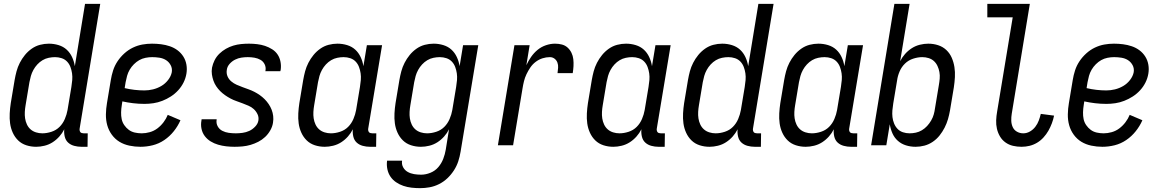

<svg xmlns="http://www.w3.org/2000/svg" viewBox="-20 -755 6040 998"><path d="M168 8Q141 8 116.5 0Q92 -8 74.5 -25Q57 -42 46.5 -65Q36 -88 32.5 -113.5Q29 -139 30.5 -166Q32 -193 36 -219L56 -339Q60 -362 66 -384.5Q72 -407 83 -428.5Q94 -450 109.5 -469Q125 -488 145 -502Q165 -516 188 -522Q211 -528 234 -528Q260 -528 284.5 -520.5Q309 -513 326.5 -497Q344 -481 354.5 -458.5Q365 -436 369 -411L422 -735H501L394 -87Q393 -82 394 -77Q395 -72 397.5 -68.5Q400 -65 405 -63.5Q410 -62 415 -62H436L435 8H403Q384 8 365.5 3Q347 -2 334 -14Q321 -26 316.5 -45Q312 -64 314 -83Q304 -63 288.5 -45.5Q273 -28 253.5 -15.5Q234 -3 211.5 2.5Q189 8 168 8ZM200 -62Q223 -62 247.5 -70Q272 -78 289.5 -95.5Q307 -113 317 -136.5Q327 -160 331 -183L351 -303Q354 -321 355.5 -339Q357 -357 354.5 -374Q352 -391 346 -407Q340 -423 328.5 -435Q317 -447 300.5 -452.5Q284 -458 266 -458Q250 -458 233 -454.5Q216 -451 201 -442Q186 -433 174 -420Q162 -407 153.5 -391.5Q145 -376 140.5 -360Q136 -344 133 -328L113 -208Q110 -191 109 -173.5Q108 -156 110.5 -139.5Q113 -123 120 -108Q127 -93 139 -82.5Q151 -72 167 -67Q183 -62 200 -62Z M710 8Q681 8 652.5 2Q624 -4 601 -18Q578 -32 561.5 -54.5Q545 -77 537.5 -104Q530 -131 530.5 -160.5Q531 -190 536 -219L556 -339Q560 -364 568 -389Q576 -414 591 -436.5Q606 -459 626.5 -477.5Q647 -496 671 -507.5Q695 -519 720 -523.5Q745 -528 770 -528Q794 -528 817.5 -525Q841 -522 863 -514.5Q885 -507 903 -493.5Q921 -480 933 -461Q945 -442 949 -419Q953 -396 949 -372Q945 -348 934 -326Q923 -304 906 -285.5Q889 -267 868 -253.5Q847 -240 824 -231Q801 -222 777.5 -218.5Q754 -215 731 -215Q701 -215 672 -218.5Q643 -222 616 -228L613 -208Q610 -190 609.5 -171.5Q609 -153 612.5 -136Q616 -119 626 -104.5Q636 -90 649.5 -80Q663 -70 680.5 -66Q698 -62 717 -62Q737 -62 758.5 -68Q780 -74 798 -87.5Q816 -101 830 -119.5Q844 -138 852 -158L918 -130Q905 -100 883.5 -73Q862 -46 834 -27Q806 -8 774 0Q742 8 710 8ZM731 -285Q753 -285 775.5 -290.5Q798 -296 818.5 -308Q839 -320 854 -339.5Q869 -359 873 -380Q876 -400 867 -416.5Q858 -433 843 -442.5Q828 -452 809 -455Q790 -458 771 -458Q754 -458 736.5 -454.5Q719 -451 704 -442.5Q689 -434 676 -421Q663 -408 654 -392.5Q645 -377 640.5 -360.5Q636 -344 633 -328L628 -297Q653 -291 679 -288Q705 -285 731 -285Z M1199 8Q1177 8 1155.5 5.5Q1134 3 1113.5 -3Q1093 -9 1075 -20Q1057 -31 1044.5 -47.5Q1032 -64 1027.5 -85Q1023 -106 1027 -128L1028 -135H1106V-132Q1103 -114 1111.5 -98.5Q1120 -83 1135.5 -75Q1151 -67 1169 -64.5Q1187 -62 1206 -62Q1223 -62 1241 -64.5Q1259 -67 1275.5 -74.5Q1292 -82 1306 -96.5Q1320 -111 1323 -128Q1326 -146 1318.5 -161.5Q1311 -177 1299 -188Q1287 -199 1271.5 -205.5Q1256 -212 1240.5 -218Q1225 -224 1209 -229.5Q1193 -235 1178 -243Q1163 -251 1149.5 -260.5Q1136 -270 1124.5 -281.5Q1113 -293 1104 -306.5Q1095 -320 1089.5 -335.5Q1084 -351 1081.5 -368Q1079 -385 1082 -403Q1086 -423 1095.5 -442Q1105 -461 1120.5 -476Q1136 -491 1154.5 -501.5Q1173 -512 1193 -518Q1213 -524 1233.5 -526Q1254 -528 1274 -528Q1295 -528 1316.5 -525.5Q1338 -523 1357.5 -516.5Q1377 -510 1394.5 -499Q1412 -488 1423 -471.5Q1434 -455 1438 -434Q1442 -413 1439 -392L1437 -385H1359L1360 -388Q1363 -406 1355.5 -421Q1348 -436 1334 -444Q1320 -452 1303 -455Q1286 -458 1268 -458Q1252 -458 1235 -455.5Q1218 -453 1202 -445Q1186 -437 1173.5 -423Q1161 -409 1159 -392Q1156 -374 1162.5 -358.5Q1169 -343 1182 -332Q1195 -321 1210 -314.5Q1225 -308 1241 -302Q1257 -296 1272.5 -290.5Q1288 -285 1302.5 -277.5Q1317 -270 1330.5 -260.5Q1344 -251 1355.5 -239.5Q1367 -228 1376.5 -214Q1386 -200 1392 -184.5Q1398 -169 1400 -152Q1402 -135 1399 -117Q1396 -97 1385 -77.5Q1374 -58 1358 -43Q1342 -28 1322.5 -18Q1303 -8 1282.5 -2Q1262 4 1241 6Q1220 8 1199 8Z M1668 8Q1641 8 1616.5 0Q1592 -8 1574.5 -25Q1557 -42 1546.5 -65Q1536 -88 1532.5 -113.5Q1529 -139 1530.5 -166Q1532 -193 1536 -219L1556 -339Q1560 -362 1566 -384.5Q1572 -407 1583 -428.5Q1594 -450 1609.5 -469Q1625 -488 1645 -502Q1665 -516 1688 -522Q1711 -528 1734 -528Q1760 -528 1784.5 -520.5Q1809 -513 1826.5 -497Q1844 -481 1854.5 -458.5Q1865 -436 1869 -411L1887 -520H1966L1894 -87Q1893 -82 1894 -77Q1895 -72 1897.5 -68.5Q1900 -65 1905 -63.5Q1910 -62 1915 -62H1936L1935 8H1903Q1884 8 1865.5 3Q1847 -2 1834 -14Q1821 -26 1816.5 -45Q1812 -64 1814 -83Q1804 -63 1788.5 -45.5Q1773 -28 1753.5 -15.5Q1734 -3 1711.5 2.5Q1689 8 1668 8ZM1700 -62Q1723 -62 1747.5 -70Q1772 -78 1789.5 -95.5Q1807 -113 1817 -136.5Q1827 -160 1831 -183L1851 -303Q1854 -321 1855.5 -339Q1857 -357 1854.5 -374Q1852 -391 1846 -407Q1840 -423 1828.5 -435Q1817 -447 1800.5 -452.5Q1784 -458 1766 -458Q1750 -458 1733 -454.5Q1716 -451 1701 -442Q1686 -433 1674 -420Q1662 -407 1653.5 -391.5Q1645 -376 1640.5 -360Q1636 -344 1633 -328L1613 -208Q1610 -191 1609 -173.5Q1608 -156 1610.5 -139.5Q1613 -123 1620 -108Q1627 -93 1639 -82.5Q1651 -72 1667 -67Q1683 -62 1700 -62Z M2164 223Q2141 223 2119 220.5Q2097 218 2076.5 211Q2056 204 2038.5 192Q2021 180 2009.5 163Q1998 146 1993.5 124.5Q1989 103 1992 80H2070Q2067 99 2075.5 114.5Q2084 130 2099 138.5Q2114 147 2132 150Q2150 153 2169 153Q2193 153 2217.5 143Q2242 133 2258.5 113.5Q2275 94 2284 70.5Q2293 47 2297 23L2314 -83Q2304 -63 2288.5 -45.5Q2273 -28 2253.5 -15.5Q2234 -3 2211.5 2.5Q2189 8 2168 8Q2141 8 2116.5 0Q2092 -8 2074.5 -25Q2057 -42 2046.5 -65Q2036 -88 2032.5 -113.5Q2029 -139 2030.5 -166Q2032 -193 2036 -219L2056 -339Q2060 -362 2066 -384.5Q2072 -407 2083 -428.5Q2094 -450 2109.5 -469Q2125 -488 2145 -502Q2165 -516 2188 -522Q2211 -528 2234 -528Q2260 -528 2284.5 -520.5Q2309 -513 2326.5 -497Q2344 -481 2354.5 -458.5Q2365 -436 2369 -411L2387 -520H2466L2374 34Q2370 59 2362 83.5Q2354 108 2339.5 130.5Q2325 153 2305.5 171.5Q2286 190 2262 202Q2238 214 2213 218.5Q2188 223 2164 223ZM2200 -62Q2223 -62 2247.5 -70Q2272 -78 2289.5 -95.5Q2307 -113 2317 -136.5Q2327 -160 2331 -183L2351 -303Q2354 -321 2355.5 -339Q2357 -357 2354.5 -374Q2352 -391 2346 -407Q2340 -423 2328.5 -435Q2317 -447 2300.5 -452.5Q2284 -458 2266 -458Q2250 -458 2233 -454.5Q2216 -451 2201 -442Q2186 -433 2174 -420Q2162 -407 2153.5 -391.5Q2145 -376 2140.5 -360Q2136 -344 2133 -328L2113 -208Q2110 -191 2109 -173.5Q2108 -156 2110.5 -139.5Q2113 -123 2120 -108Q2127 -93 2139 -82.5Q2151 -72 2167 -67Q2183 -62 2200 -62Z M2568 0 2654 -520H2733L2716 -416Q2726 -438 2740.5 -459Q2755 -480 2774.5 -496Q2794 -512 2818 -520Q2842 -528 2865 -528Q2884 -528 2901 -523.5Q2918 -519 2930.5 -507.5Q2943 -496 2950.5 -480.5Q2958 -465 2960 -447.5Q2962 -430 2961 -411.5Q2960 -393 2957 -375H2878Q2880 -389 2881 -403Q2882 -417 2877.5 -429.5Q2873 -442 2862.5 -450Q2852 -458 2838 -458Q2819 -458 2800 -452Q2781 -446 2764.5 -433.5Q2748 -421 2736.5 -404Q2725 -387 2716.5 -369Q2708 -351 2703.5 -332.5Q2699 -314 2696 -295L2647 0Z M3168 8Q3141 8 3116.5 0Q3092 -8 3074.5 -25Q3057 -42 3046.5 -65Q3036 -88 3032.5 -113.5Q3029 -139 3030.5 -166Q3032 -193 3036 -219L3056 -339Q3060 -362 3066 -384.5Q3072 -407 3083 -428.5Q3094 -450 3109.5 -469Q3125 -488 3145 -502Q3165 -516 3188 -522Q3211 -528 3234 -528Q3260 -528 3284.5 -520.5Q3309 -513 3326.5 -497Q3344 -481 3354.5 -458.5Q3365 -436 3369 -411L3387 -520H3466L3394 -87Q3393 -82 3394 -77Q3395 -72 3397.5 -68.5Q3400 -65 3405 -63.5Q3410 -62 3415 -62H3436L3435 8H3403Q3384 8 3365.5 3Q3347 -2 3334 -14Q3321 -26 3316.5 -45Q3312 -64 3314 -83Q3304 -63 3288.5 -45.5Q3273 -28 3253.5 -15.5Q3234 -3 3211.5 2.5Q3189 8 3168 8ZM3200 -62Q3223 -62 3247.5 -70Q3272 -78 3289.5 -95.5Q3307 -113 3317 -136.5Q3327 -160 3331 -183L3351 -303Q3354 -321 3355.5 -339Q3357 -357 3354.5 -374Q3352 -391 3346 -407Q3340 -423 3328.5 -435Q3317 -447 3300.5 -452.5Q3284 -458 3266 -458Q3250 -458 3233 -454.5Q3216 -451 3201 -442Q3186 -433 3174 -420Q3162 -407 3153.5 -391.5Q3145 -376 3140.5 -360Q3136 -344 3133 -328L3113 -208Q3110 -191 3109 -173.5Q3108 -156 3110.5 -139.5Q3113 -123 3120 -108Q3127 -93 3139 -82.5Q3151 -72 3167 -67Q3183 -62 3200 -62Z M3668 8Q3641 8 3616.5 0Q3592 -8 3574.5 -25Q3557 -42 3546.5 -65Q3536 -88 3532.5 -113.5Q3529 -139 3530.5 -166Q3532 -193 3536 -219L3556 -339Q3560 -362 3566 -384.5Q3572 -407 3583 -428.5Q3594 -450 3609.5 -469Q3625 -488 3645 -502Q3665 -516 3688 -522Q3711 -528 3734 -528Q3760 -528 3784.5 -520.5Q3809 -513 3826.5 -497Q3844 -481 3854.5 -458.5Q3865 -436 3869 -411L3922 -735H4001L3894 -87Q3893 -82 3894 -77Q3895 -72 3897.5 -68.5Q3900 -65 3905 -63.5Q3910 -62 3915 -62H3936L3935 8H3903Q3884 8 3865.5 3Q3847 -2 3834 -14Q3821 -26 3816.5 -45Q3812 -64 3814 -83Q3804 -63 3788.5 -45.5Q3773 -28 3753.5 -15.5Q3734 -3 3711.5 2.5Q3689 8 3668 8ZM3700 -62Q3723 -62 3747.5 -70Q3772 -78 3789.5 -95.5Q3807 -113 3817 -136.5Q3827 -160 3831 -183L3851 -303Q3854 -321 3855.5 -339Q3857 -357 3854.5 -374Q3852 -391 3846 -407Q3840 -423 3828.5 -435Q3817 -447 3800.5 -452.5Q3784 -458 3766 -458Q3750 -458 3733 -454.5Q3716 -451 3701 -442Q3686 -433 3674 -420Q3662 -407 3653.5 -391.5Q3645 -376 3640.5 -360Q3636 -344 3633 -328L3613 -208Q3610 -191 3609 -173.5Q3608 -156 3610.5 -139.5Q3613 -123 3620 -108Q3627 -93 3639 -82.5Q3651 -72 3667 -67Q3683 -62 3700 -62Z M4168 8Q4141 8 4116.5 0Q4092 -8 4074.5 -25Q4057 -42 4046.5 -65Q4036 -88 4032.5 -113.5Q4029 -139 4030.5 -166Q4032 -193 4036 -219L4056 -339Q4060 -362 4066 -384.5Q4072 -407 4083 -428.5Q4094 -450 4109.5 -469Q4125 -488 4145 -502Q4165 -516 4188 -522Q4211 -528 4234 -528Q4260 -528 4284.5 -520.5Q4309 -513 4326.5 -497Q4344 -481 4354.5 -458.5Q4365 -436 4369 -411L4387 -520H4466L4394 -87Q4393 -82 4394 -77Q4395 -72 4397.5 -68.5Q4400 -65 4405 -63.5Q4410 -62 4415 -62H4436L4435 8H4403Q4384 8 4365.5 3Q4347 -2 4334 -14Q4321 -26 4316.5 -45Q4312 -64 4314 -83Q4304 -63 4288.5 -45.5Q4273 -28 4253.5 -15.5Q4234 -3 4211.5 2.5Q4189 8 4168 8ZM4200 -62Q4223 -62 4247.5 -70Q4272 -78 4289.5 -95.5Q4307 -113 4317 -136.5Q4327 -160 4331 -183L4351 -303Q4354 -321 4355.5 -339Q4357 -357 4354.5 -374Q4352 -391 4346 -407Q4340 -423 4328.5 -435Q4317 -447 4300.5 -452.5Q4284 -458 4266 -458Q4250 -458 4233 -454.5Q4216 -451 4201 -442Q4186 -433 4174 -420Q4162 -407 4153.5 -391.5Q4145 -376 4140.5 -360Q4136 -344 4133 -328L4113 -208Q4110 -191 4109 -173.5Q4108 -156 4110.5 -139.5Q4113 -123 4120 -108Q4127 -93 4139 -82.5Q4151 -72 4167 -67Q4183 -62 4200 -62Z M4739 8Q4713 8 4689 0.5Q4665 -7 4647 -23Q4629 -39 4619 -61.5Q4609 -84 4605 -109L4587 0H4508L4629 -735H4708L4659 -437Q4669 -457 4684.5 -474.5Q4700 -492 4719.5 -504.5Q4739 -517 4761.5 -522.5Q4784 -528 4805 -528Q4832 -528 4856.5 -520Q4881 -512 4899 -495Q4917 -478 4927 -455Q4937 -432 4941 -406.5Q4945 -381 4943.5 -354Q4942 -327 4938 -301L4918 -181Q4914 -158 4907.5 -135.5Q4901 -113 4890 -91.5Q4879 -70 4864 -51Q4849 -32 4828.5 -18Q4808 -4 4785 2Q4762 8 4739 8ZM4708 -62Q4724 -62 4740.5 -65.5Q4757 -69 4772 -78Q4787 -87 4799 -100Q4811 -113 4820 -128.5Q4829 -144 4833.5 -160Q4838 -176 4840 -192L4860 -312Q4863 -329 4864.5 -346.5Q4866 -364 4863 -380.5Q4860 -397 4853 -412Q4846 -427 4834.5 -437.5Q4823 -448 4807 -453Q4791 -458 4774 -458Q4751 -458 4726.5 -450Q4702 -442 4684 -424.5Q4666 -407 4656 -383.5Q4646 -360 4643 -337L4623 -217Q4620 -199 4618.5 -181Q4617 -163 4619 -146Q4621 -129 4627.5 -113Q4634 -97 4645.5 -85Q4657 -73 4673.5 -67.5Q4690 -62 4708 -62Z M5290 8Q5267 8 5245.5 3Q5224 -2 5206.5 -14.5Q5189 -27 5178 -45.5Q5167 -64 5162 -85.5Q5157 -107 5158 -130Q5159 -153 5163 -175L5244 -665H5112V-735H5333L5239 -164Q5236 -146 5236.5 -128Q5237 -110 5244 -94.5Q5251 -79 5266 -70.5Q5281 -62 5299 -62Q5317 -62 5333.5 -71.5Q5350 -81 5361.5 -96Q5373 -111 5379.5 -128.5Q5386 -146 5390 -163L5459 -154Q5455 -134 5447.5 -114Q5440 -94 5429.5 -75.5Q5419 -57 5404 -40.5Q5389 -24 5370.5 -13Q5352 -2 5331.5 3Q5311 8 5290 8Z M5710 8Q5681 8 5652.5 2Q5624 -4 5601 -18Q5578 -32 5561.5 -54.5Q5545 -77 5537.5 -104Q5530 -131 5530.5 -160.5Q5531 -190 5536 -219L5556 -339Q5560 -364 5568 -389Q5576 -414 5591 -436.5Q5606 -459 5626.5 -477.5Q5647 -496 5671 -507.5Q5695 -519 5720 -523.5Q5745 -528 5770 -528Q5794 -528 5817.5 -525Q5841 -522 5863 -514.5Q5885 -507 5903 -493.5Q5921 -480 5933 -461Q5945 -442 5949 -419Q5953 -396 5949 -372Q5945 -348 5934 -326Q5923 -304 5906 -285.5Q5889 -267 5868 -253.5Q5847 -240 5824 -231Q5801 -222 5777.5 -218.5Q5754 -215 5731 -215Q5701 -215 5672 -218.5Q5643 -222 5616 -228L5613 -208Q5610 -190 5609.5 -171.5Q5609 -153 5612.5 -136Q5616 -119 5626 -104.5Q5636 -90 5649.5 -80Q5663 -70 5680.5 -66Q5698 -62 5717 -62Q5737 -62 5758.5 -68Q5780 -74 5798 -87.5Q5816 -101 5830 -119.5Q5844 -138 5852 -158L5918 -130Q5905 -100 5883.5 -73Q5862 -46 5834 -27Q5806 -8 5774 0Q5742 8 5710 8ZM5731 -285Q5753 -285 5775.5 -290.5Q5798 -296 5818.5 -308Q5839 -320 5854 -339.5Q5869 -359 5873 -380Q5876 -400 5867 -416.5Q5858 -433 5843 -442.5Q5828 -452 5809 -455Q5790 -458 5771 -458Q5754 -458 5736.5 -454.5Q5719 -451 5704 -442.5Q5689 -434 5676 -421Q5663 -408 5654 -392.5Q5645 -377 5640.5 -360.5Q5636 -344 5633 -328L5628 -297Q5653 -291 5679 -288Q5705 -285 5731 -285Z"/></svg>

Font: Iosevka Fixed
Style: Italic
Weight: 400
Italic angle: -9°
Monospace: yes
Designer: Belleve Invis
Foundry: Belleve Invis
Version: Version 33.2.4